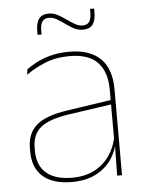

<svg xmlns="http://www.w3.org/2000/svg" viewBox="-50 -695 568 745"><g transform="rotate(-5 234.5 -322.5)"><path d="M377 0 379 -128 377.5 -131.5V-292V-334.5Q377.5 -404.5 342.2 -441.2Q307 -478 233.5 -478Q179 -478 136 -460.2Q93 -442.5 63.5 -420L66 -441Q81.5 -453 105.2 -465.5Q129 -478 161.2 -486.5Q193.5 -495 233.5 -495Q275 -495 305.5 -484.2Q336 -473.5 356.2 -453Q376.5 -432.5 386.2 -402.8Q396 -373 396 -335V0ZM200 9.5Q127.5 9.5 88.2 -24.2Q49 -58 49 -123V-134.5Q49 -192.5 85 -224.2Q121 -256 205.5 -268.5L386.5 -295.5L387 -278.5L209 -252.5Q134 -241.5 100.8 -214.5Q67.5 -187.5 67.5 -135.5V-124Q67.5 -66.5 102.2 -36.8Q137 -7 202.5 -7Q254.5 -7 291.8 -27.2Q329 -47.5 351.5 -82.2Q374 -117 380.5 -160.5L390 -142H384Q380 -102.5 358 -67.8Q336 -33 296.5 -11.8Q257 9.5 200 9.5ZM294.5 -575.5Q276 -575.5 259.5 -584.2Q243 -593 227.5 -604.2Q212 -615.5 197 -624.2Q182 -633 167 -633Q149 -633 140.8 -621.5Q132.5 -610 132.5 -585V-571H117V-585.5Q117 -617.5 129 -633.5Q141 -649.5 167 -649.5Q185 -649.5 201.5 -640.8Q218 -632 233.5 -620.8Q249 -609.5 264.2 -600.8Q279.5 -592 294.5 -592Q312.5 -592 320.5 -603.5Q328.5 -615 328.5 -640V-653.5H344.5V-639Q344.5 -607 332.5 -591.2Q320.5 -575.5 294.5 -575.5Z"/></g></svg>

Font: Anek Bangla Medium Thin
Style: Regular
Weight: 250
Version: Version 1.003